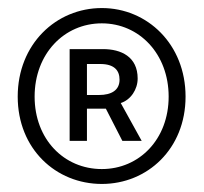

<svg xmlns="http://www.w3.org/2000/svg" viewBox="-20 -815 506 477"><path d="M233 -358C346 -358 441 -445 441 -575C441 -705 346 -795 233 -795C119 -795 24 -705 24 -575C24 -445 119 -358 233 -358ZM233 -395C139 -395 66 -469 66 -575C66 -681 139 -757 233 -757C326 -757 399 -681 399 -575C399 -469 326 -395 233 -395ZM153 -465H196V-545H243L284 -465H332L280 -559C305 -567 322 -593 322 -620C322 -674 281 -693 236 -693H153ZM196 -579V-656H229C264 -656 277 -640 277 -617C277 -591 257 -579 226 -579Z"/></svg>

Font: Noto Sans CJK SC DemiLight
Style: Regular
Weight: 350
Designer: Ryoko NISHIZUKA 西塚涼子 (kana, bopomofo & ideographs); Paul D. Hunt (Latin, Greek & Cyrillic); Sandoll Communications 산돌커뮤니
Foundry: Adobe
Version: Version 2.004;hotconv 1.0.118;makeotfexe 2.5.65603